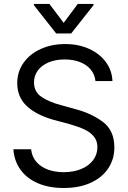

<svg xmlns="http://www.w3.org/2000/svg" viewBox="-20 -940 647 973"><path d="M307.6 -638.7Q261.7 -638.7 226.3 -623.8Q190.9 -608.9 171.6 -582.5Q152.3 -556.2 152.3 -522.5Q152.3 -473.6 192.1 -447.8Q231.9 -421.9 289.1 -407.2L359.4 -387.7Q441.4 -366.7 500.5 -323Q559.6 -279.3 559.6 -192.4Q559.6 -134.3 529.1 -87.6Q498.5 -41 440.7 -14.2Q382.8 12.7 302.7 12.7Q227.5 12.7 171.4 -11.7Q115.2 -36.1 83.5 -80.6Q51.8 -125 47.9 -183.6H137.7Q141.6 -145.5 164.6 -119.4Q187.5 -93.3 223.4 -80.3Q259.3 -67.4 302.7 -67.4Q351.6 -67.4 390.4 -83Q429.2 -98.6 451.4 -127.7Q473.6 -156.7 473.6 -194.3Q473.6 -226.6 455.3 -248.5Q437 -270.5 407.5 -284.2Q377.9 -297.9 334 -310.5L247.1 -334Q160.2 -359.4 113.8 -404.3Q67.4 -449.2 67.4 -518.6Q67.4 -576.7 99.4 -621.8Q131.3 -667 186.8 -691.9Q242.2 -716.8 310.5 -716.8Q377.9 -716.8 431.6 -692.4Q485.4 -668 516.6 -625.2Q547.9 -582.5 549.8 -529.3H463.9Q460 -563.5 439.2 -588.1Q418.5 -612.8 384.3 -625.7Q350.1 -638.7 307.6 -638.7ZM302.7 -824.2 374 -919.9H454.1V-914.1L340.8 -770.5H264.6L151.4 -914.1V-919.9H230.5Z"/></svg>

Font: Pretendard GOV
Style: Regular
Weight: 400
Designer: Base glyphs from Inter by Rasmus Andersson; Hangeul glyphs from Noto Sans CJK(Source Han Sans) by Jang Soo-young and Kan
Foundry: Kil Hyung-jin
Version: Version 1.309